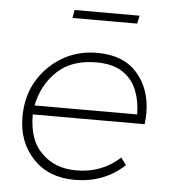

<svg xmlns="http://www.w3.org/2000/svg" viewBox="-51 -734 696 783"><g transform="rotate(5 297.5 -343.0)"><path d="M482 -655H217L223 -688H489ZM283 2Q176 2 112.5 -65.5Q49 -133 49 -235Q49 -359 131 -440.5Q213 -522 331 -522Q438 -522 494.5 -457.5Q551 -393 551 -294Q551 -272 548 -249H90Q90 -143 144 -92Q198 -37 286 -37Q391 -37 465 -105L487 -76Q403 2 283 2ZM514 -286Q514 -339 496.5 -383.8Q479 -428.5 438.5 -455.8Q398 -483 330 -483Q230 -483 171 -428Q112 -373 94 -286Z"/></g></svg>

Font: Argentum Sans ExtraLight
Style: Italic
Weight: 200
Italic angle: -11°
Designer: Julieta Ulanovsky (font), Cristiano Sobral (main changes and remaster)
Foundry: Julieta Ulanovsky (font), Cristiano Sobral (main changes and remaster)
Version: Version 2.007;June 15, 2022;FontCreator 14.0.0.2814 64-bit; 